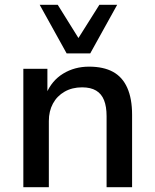

<svg xmlns="http://www.w3.org/2000/svg" viewBox="-20 -778 644 798"><path d="M77 0V-492H177V-388H172Q195 -443 242.5 -472Q290 -501 350 -501Q410 -501 449.5 -479.5Q489 -458 509 -413Q529 -368 529 -301V0H423V-295Q423 -335 412.5 -361.5Q402 -388 379.5 -401.5Q357 -415 321 -415Q280 -415 248.5 -397Q217 -379 200 -347.5Q183 -316 183 -275V0ZM257 -556 145 -758H220L306 -620L393 -758H467L355 -556Z"/></svg>

Font: NunitoSans_10ptSemiBold
Style: Regular
Weight: 600
Designer: Vernon Adams
Foundry: Vernon Adams
Version: Version 3.101;gftools[0.9.27]